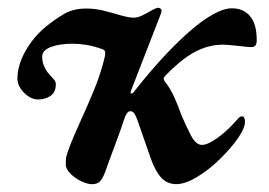

<svg xmlns="http://www.w3.org/2000/svg" viewBox="-20 -454 684 488"><path d="M214.1 14.2Q202.6 14.2 186.7 6.7Q170.9 -0.7 159 -12.7Q147.1 -24.6 147.1 -36.3Q147.1 -43.2 147.5 -48.4Q147.9 -53.5 149.5 -59.3Q151.1 -65.1 153.7 -72.4Q165.7 -105.1 183.9 -144.6Q202 -184.1 219.5 -226.5Q236.9 -269 246.1 -308.9Q248.1 -317.7 247.3 -322.4Q246.4 -327 238.4 -329.7Q217.8 -337 199.4 -339.9Q181 -342.9 165 -342.9Q131 -342.9 109.2 -334.5Q87.3 -326.2 87.3 -310.5Q87.3 -297.4 91 -288.4Q94.7 -279.4 99.8 -271.7Q107.8 -261.4 114.9 -254.5Q121.9 -247.6 121.9 -240.4Q121.9 -219.9 108.8 -210.6Q95.7 -201.2 76.5 -201.2Q58.2 -201.2 41.2 -218.2Q24.3 -235.2 24.3 -254.4Q24.3 -287.4 44 -323Q63.7 -358.7 95.8 -385.6Q118.1 -403.9 142 -418.1Q165.9 -432.3 199.1 -432.3Q221.9 -432.3 244.3 -426.7Q266.6 -421 286.7 -415.1Q306.8 -409.1 320.8 -409.1Q329.1 -409.1 339.2 -413.7Q349.2 -418.2 359.5 -424.3Q369.8 -430.4 378.2 -433.7Q383.8 -435.3 388.3 -431.8Q392.9 -428.2 388.4 -417.9L313.3 -224.3Q310.1 -216.6 313.8 -216.3Q317.5 -216.1 321.5 -221.9Q356.7 -266.9 391.8 -305.2Q427 -343.5 459.8 -372.4Q492.5 -401.3 520.7 -417.1Q548.9 -432.9 569.3 -432.9Q599.1 -432.9 615.9 -412.5Q632.7 -392.2 632.5 -351Q632.5 -334.3 619.1 -334.3Q612.4 -334.3 603.2 -335.4Q594 -336.5 584.2 -337.5Q572.9 -338.5 563.2 -339.5Q553.6 -340.5 548.1 -340.5Q527.1 -340.5 508.3 -335.3Q489.5 -330.1 471.7 -320Q453.8 -310 436.5 -295.5Q419.1 -281 400.1 -261.6Q396.1 -257.6 396 -254.3Q395.9 -251 400.4 -244.9Q412.6 -229.6 422.6 -207.8Q432.5 -186 440.8 -162.2Q453 -133.3 465.4 -109.5Q477.8 -85.7 493.5 -85.7Q504.1 -85.7 519.5 -94.9Q534.8 -104 550 -117.1Q565.1 -130.2 573.2 -139.6Q582.5 -150.1 586.6 -154.2Q590.7 -158.3 594.7 -158.3Q599.4 -158.3 601.1 -154Q602.7 -149.8 602.7 -145.1Q602.7 -128.3 584.3 -102Q565.8 -75.8 538 -48.8Q510.2 -21.8 480.4 -3.9Q450.6 14 427.9 14Q405.4 14 390.3 -1.9Q375.2 -17.8 363.5 -50.4L328.8 -150.1Q325.5 -158.7 321.7 -165.1Q317.9 -171.4 311.3 -171.4Q306.9 -171.4 303 -166.4Q299 -161.4 295 -149.3Q285.7 -120.7 272.5 -85.8Q259.3 -50.9 247.5 -17.6Q240.7 0.8 233.5 7.5Q226.4 14.2 214.1 14.2Z"/></svg>

Font: EB Garamond
Style: Italic
Weight: 400
Italic angle: -17.2°
Designer: Georg Duffner and Octavio Pardo
Foundry: Georg Duffner
Version: Version 1.001